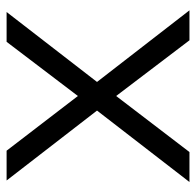

<svg xmlns="http://www.w3.org/2000/svg" viewBox="-26 -554 580 567"><g transform="rotate(-90 263.5 -270.0)"><path d="M98.5 0H10L221 -273L14.5 -540H102.5L264 -329.5L424 -540H512L305.5 -273L517 0H428.5L264 -216.5Z"/></g></svg>

Font: CCSD_manrope
Style: Regular
Weight: 400
Designer: Mikhail Sharanda
Foundry: Mikhail Sharanda
Version: Version 4.503